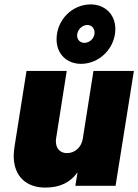

<svg xmlns="http://www.w3.org/2000/svg" viewBox="-20 -841 626 869"><path d="M347 -552C429 -552 502 -622 502 -710C502 -774 457 -821 390 -821C307 -821 236 -751 236 -663C236 -598 281 -552 347 -552ZM375 -728C395 -728 408 -713 408 -693C408 -668 386 -647 362 -647C343 -647 329 -661 329 -680C329 -706 352 -728 375 -728ZM403 -520 355 -215C349 -174 319 -148 283 -148C252 -148 233 -169 233 -201C233 -206 233 -210 234 -215L282 -520H100L46 -179C44 -164 42 -150 42 -136C42 -44 98 8 185 8C251 8 298 -15 331 -61L321 0H503L586 -520Z"/></svg>

Font: Arthouse Owned Black
Style: Italic
Weight: 900
Italic angle: -10°
Designer: Jeremy Tribby
Foundry: Tribby Type
Version: Version 1.000;PS 001.000;hotconv 1.0.88;makeotf.lib2.5.64775